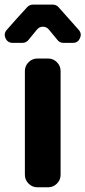

<svg xmlns="http://www.w3.org/2000/svg" viewBox="-45 -794 362 814"><path d="M198.2 -625Q186.5 -638.7 162.1 -668.9Q152.3 -680.7 136.7 -680.7Q121.1 -680.7 111.3 -668Q105.5 -661.1 92.3 -645Q79.1 -628.9 75.2 -624Q65.4 -612.3 49.8 -612.3H8.8Q-12.7 -612.3 -21.5 -631.8Q-30.3 -651.4 -16.6 -667Q30.3 -720.7 70.3 -763.7Q80.1 -774.4 94.7 -774.4H178.7Q193.4 -774.4 203.1 -763.7Q230.5 -733.4 289.1 -667Q302.7 -651.4 293.9 -631.8Q285.2 -612.3 264.6 -612.3H223.6Q208 -612.3 198.2 -625ZM60.5 -52.7V-493.2Q60.5 -514.6 76.2 -530.3Q91.8 -545.9 113.3 -545.9H159.2Q180.7 -545.9 196.3 -530.3Q211.9 -514.6 211.9 -493.2V-52.7Q211.9 -31.2 196.3 -15.6Q180.7 0 159.2 0H113.3Q91.8 0 76.2 -15.6Q60.5 -31.2 60.5 -52.7Z"/></svg>

Font: DeepSea
Style: Bold
Weight: 700
Designer: Stem
Version: Version 3.019;git-0a5106e0b